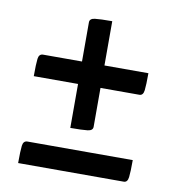

<svg xmlns="http://www.w3.org/2000/svg" viewBox="-62 -556 543 598"><g transform="rotate(10 209.5 -257.0)"><path d="M35 -289Q35 -328 37 -344Q39 -360 52 -360H385Q385 -323 383 -306Q381 -289 369 -289ZM175 -150V-484Q175 -496 191.5 -498Q208 -500 246 -500V-166Q246 -154 229.5 -152Q213 -150 175 -150ZM34 -14Q34 -53 36 -69Q38 -85 51 -85H384Q384 -48 382 -31Q380 -14 368 -14Z"/></g></svg>

Font: Yanone Kaffeesatz
Style: Regular
Weight: 400
Designer: Yanone (Cyrillic: Daniel Pouzeot, Huerta Tipografica, and Cyreal)
Foundry: Yanone
Version: Version 2.003